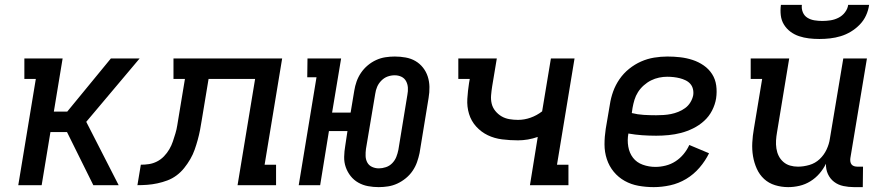

<svg xmlns="http://www.w3.org/2000/svg" viewBox="-20 -760 3640 788"><path d="M363 0 255 -218H187L151 0H55L127 -436H80V-520H237L201 -302H256L435 -520H553L334 -260L467 0Z M955 0 1027 -436H836L808 -267Q805 -247 801 -226.5Q797 -206 791.5 -186Q786 -166 779 -146Q772 -126 761 -107Q750 -88 736 -70.5Q722 -53 704.5 -40Q687 -27 667 -19.5Q647 -12 626 -7.5Q605 -3 584.5 -1.5Q564 0 544 0L558 -84Q575 -84 591.5 -86.5Q608 -89 624 -97Q640 -105 653 -118.5Q666 -132 675 -147.5Q684 -163 689.5 -179.5Q695 -196 700 -212.5Q705 -229 707.5 -245.5Q710 -262 713 -279L739 -436H692V-520H1138L1066 -84H1113V0Z M1534 8Q1512 8 1490.5 4Q1469 0 1450.5 -10.5Q1432 -21 1419 -37.5Q1406 -54 1399 -74Q1392 -94 1392.5 -116.5Q1393 -139 1397 -162L1406 -222H1330L1294 0H1206L1279 -443H1241L1242 -520H1380L1343 -298H1419L1434 -388Q1437 -407 1443.5 -425.5Q1450 -444 1461.5 -461Q1473 -478 1489 -491.5Q1505 -505 1523.5 -513.5Q1542 -522 1561.5 -525Q1581 -528 1600 -528Q1623 -528 1645 -524Q1667 -520 1685 -509.5Q1703 -499 1716 -482.5Q1729 -466 1735.5 -446Q1742 -426 1742.5 -403.5Q1743 -381 1739 -358L1702 -132Q1698 -113 1691.5 -94.5Q1685 -76 1673.5 -59Q1662 -42 1645.5 -28.5Q1629 -15 1610.5 -6.5Q1592 2 1572.5 5Q1553 8 1534 8ZM1535 -69Q1549 -69 1564 -74Q1579 -79 1590 -90.5Q1601 -102 1606.5 -116Q1612 -130 1615 -145L1652 -371Q1655 -386 1654 -400.5Q1653 -415 1646.5 -427Q1640 -439 1627.5 -445Q1615 -451 1600 -451Q1585 -451 1571 -446Q1557 -441 1545.5 -429.5Q1534 -418 1528 -404Q1522 -390 1520 -375L1482 -149Q1480 -134 1480.5 -119.5Q1481 -105 1487.5 -93Q1494 -81 1507 -75Q1520 -69 1535 -69Z M2155 0 2187 -198Q2167 -191 2146.5 -187.5Q2126 -184 2106 -184Q2073 -184 2041 -188Q2009 -192 1982 -205Q1955 -218 1934.5 -240.5Q1914 -263 1905 -292.5Q1896 -322 1898 -354.5Q1900 -387 1905 -419L1908 -436H1861V-520H2019L2000 -406Q1997 -387 1995.5 -369Q1994 -351 1998 -334.5Q2002 -318 2013 -304.5Q2024 -291 2038.5 -282.5Q2053 -274 2070.5 -271Q2088 -268 2106 -268Q2132 -268 2157.5 -277Q2183 -286 2205 -303L2241 -520H2338L2266 -84H2313V0Z M2663 8Q2631 8 2600.5 2.5Q2570 -3 2544 -17.5Q2518 -32 2499 -55Q2480 -78 2470.5 -107Q2461 -136 2461 -167.5Q2461 -199 2466 -231L2483 -331Q2487 -358 2496.5 -384.5Q2506 -411 2522.5 -435Q2539 -459 2562 -477.5Q2585 -496 2611 -507.5Q2637 -519 2664.5 -523.5Q2692 -528 2719 -528Q2746 -528 2772 -525Q2798 -522 2822.5 -514Q2847 -506 2868 -491.5Q2889 -477 2902.5 -456Q2916 -435 2919.5 -409Q2923 -383 2919 -356Q2915 -331 2902.5 -306.5Q2890 -282 2869.5 -263.5Q2849 -245 2824.5 -233Q2800 -221 2775 -214.5Q2750 -208 2724 -205.5Q2698 -203 2673 -203Q2644 -203 2615.5 -205Q2587 -207 2559 -212Q2554 -185 2558.5 -158.5Q2563 -132 2578 -112.5Q2593 -93 2618 -84Q2643 -75 2670 -75Q2691 -75 2712.5 -80.5Q2734 -86 2752.5 -98Q2771 -110 2785.5 -127.5Q2800 -145 2809 -165L2890 -131Q2875 -100 2851 -72Q2827 -44 2796 -25.5Q2765 -7 2730.5 0.5Q2696 8 2663 8ZM2673 -287Q2688 -287 2703.5 -288Q2719 -289 2734 -292Q2749 -295 2764 -301Q2779 -307 2792 -316.5Q2805 -326 2813.5 -340Q2822 -354 2825 -369Q2827 -382 2824 -394.5Q2821 -407 2813 -416Q2805 -425 2793.5 -430.5Q2782 -436 2770 -439Q2758 -442 2745 -443.5Q2732 -445 2718 -445Q2702 -445 2685 -441.5Q2668 -438 2652 -430Q2636 -422 2622 -409.5Q2608 -397 2598.5 -382Q2589 -367 2584 -350.5Q2579 -334 2576 -317L2573 -296Q2597 -290 2622 -288.5Q2647 -287 2673 -287Z M3215 8Q3187 8 3161 0Q3135 -8 3116 -25.5Q3097 -43 3086 -67.5Q3075 -92 3070.5 -119Q3066 -146 3067.5 -174.5Q3069 -203 3074 -231L3108 -436H3061V-520H3219L3169 -217Q3166 -200 3165 -183.5Q3164 -167 3166.5 -150.5Q3169 -134 3176 -120Q3183 -106 3195 -95.5Q3207 -85 3222.5 -80.5Q3238 -76 3255 -76Q3278 -76 3302 -83Q3326 -90 3344 -107Q3362 -124 3372.5 -146.5Q3383 -169 3386 -191L3441 -520H3538L3470 -111Q3469 -104 3470 -97Q3471 -90 3475 -85Q3479 -80 3485.5 -78Q3492 -76 3499 -76H3522L3521 8H3485Q3463 8 3441.5 3.5Q3420 -1 3403.5 -13.5Q3387 -26 3378 -45.5Q3369 -65 3370 -88Q3359 -66 3343 -47.5Q3327 -29 3306 -16Q3285 -3 3261.5 2.5Q3238 8 3215 8ZM3343 -600Q3321 -600 3300 -602.5Q3279 -605 3259.5 -611.5Q3240 -618 3224 -630Q3208 -642 3197.5 -659Q3187 -676 3184.5 -697Q3182 -718 3185 -740H3271Q3269 -724 3275 -709.5Q3281 -695 3294 -687Q3307 -679 3323 -676.5Q3339 -674 3355 -674Q3371 -674 3388 -676.5Q3405 -679 3421 -687Q3437 -695 3448 -709.5Q3459 -724 3461 -740H3547Q3544 -718 3534.5 -697Q3525 -676 3508.5 -659Q3492 -642 3472 -630Q3452 -618 3430.5 -611.5Q3409 -605 3387 -602.5Q3365 -600 3343 -600Z"/></svg>

Font: Iosevka HT Medium Extended
Style: Italic
Weight: 500
Width: 7
Italic angle: -9°
Monospace: yes
Designer: Belleve Invis
Foundry: Belleve Invis
Version: Version 32.3.0; ttfautohint (v1.8.4)